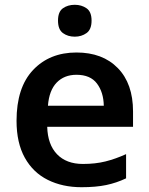

<svg xmlns="http://www.w3.org/2000/svg" viewBox="-20 -771 621 801"><path d="M299 -552Q408 -552 471.5 -487Q535 -422 535 -306V-242H177Q179 -168 218 -127.5Q257 -87 326 -87Q378 -87 420 -97.5Q462 -108 506 -128V-27Q466 -8 423 1Q380 10 320 10Q241 10 179.5 -20.5Q118 -51 83.5 -113Q49 -175 49 -267Q49 -406 118 -479Q187 -552 299 -552ZM299 -459Q248 -459 216.5 -426.5Q185 -394 180 -330H413Q412 -386 384.5 -422.5Q357 -459 299 -459ZM292 -751Q320 -751 341 -736.5Q362 -722 362 -685Q362 -648 341 -633Q320 -618 292 -618Q263 -618 242.5 -633Q222 -648 222 -685Q222 -722 242.5 -736.5Q263 -751 292 -751Z"/></svg>

Font: Noto Sans Malayalam SemiBold
Style: Regular
Weight: 600
Designer: Jelle Bosma - Monotype Design Team
Foundry: Monotype Imaging Inc.
Version: Version 2.104; ttfautohint (v1.8.4.7-5d5b)